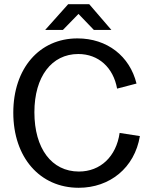

<svg xmlns="http://www.w3.org/2000/svg" viewBox="-20 -876 710 910"><path d="M353 14C500 14 618 -80 643 -231L547 -246C531 -134 456 -63 354 -63C225 -63 143 -172 143 -344C143 -513 225 -620 351 -620C447 -620 517 -556 535 -456L627 -480C595 -610 488 -694 347 -694C166 -694 43 -551 43 -342C43 -130 169 14 353 14ZM194 -734H278L352 -810L425 -734H508L403 -856H303Z"/></svg>

Font: Ronzino
Style: Regular
Weight: 400
Designer: Nunzio Mazzaferro
Foundry: Collletttivo
Version: Version 1.000;Glyphs 3.3 (3337)